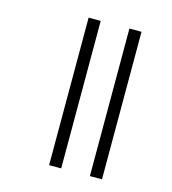

<svg xmlns="http://www.w3.org/2000/svg" viewBox="-96 -702 702 782"><g transform="rotate(15 254.5 -311.0)"><path d="M354 -622H405V0H354ZM182 -622H233V0H182Z"/></g></svg>

Font: Noto Sans ExtraCondensed Light
Style: Italic
Weight: 300
Width: 2
Italic angle: -12°
Designer: Monotype Design Team
Foundry: Monotype Imaging Inc.
Version: Version 2.013; ttfautohint (v1.8.4.7-5d5b)